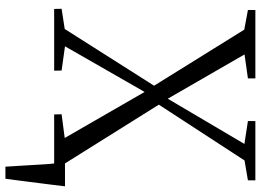

<svg xmlns="http://www.w3.org/2000/svg" viewBox="-147 -636 963 709"><g transform="rotate(90 334.5 -281.5)"><path d="M595.5 180Q594 156.5 592.5 131.5Q591 106.5 589.5 82.2Q588 58 586.8 36.5Q585.5 15 583.5 -1L546 -40H668Q665.5 -19 662.8 3Q660 25 657.2 47.5Q654.5 70 651.5 92.5Q648.5 115 645.8 137Q643 159 640 180ZM87 -39 296.5 -369 89.5 -702 17 -715.5V-743H269.5V-715.5L181 -703L344.5 -419.5L511.5 -702.5L427 -715.5V-743H646V-715.5L572.5 -703L366.5 -386.5L583.5 -40L658.5 -27.5L659 0H402.5L402 -27.5L489.5 -39L319.5 -334L151 -40L240.5 -27.5L241 0H13L12.5 -27.5Z"/></g></svg>

Font: Merriweather 96pt Light
Style: Regular
Weight: 300
Version: Version 2.100